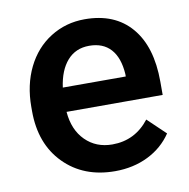

<svg xmlns="http://www.w3.org/2000/svg" viewBox="-67 -604 670 679"><g transform="rotate(-10 268.5 -264.0)"><path d="M293.5 9.8Q180.7 9.8 110.6 -61.3Q40.5 -132.3 40.5 -250.5V-265.1Q40.5 -344.2 71 -406.5Q101.6 -468.8 156.7 -503.4Q211.9 -538.1 279.8 -538.1Q387.7 -538.1 446.5 -469.2Q505.4 -400.4 505.4 -274.4V-226.6H160.2Q165.5 -161.1 203.9 -123Q242.2 -85 300.3 -85Q381.8 -85 433.1 -150.9L497.1 -89.8Q465.3 -42.5 412.4 -16.4Q359.4 9.8 293.5 9.8ZM279.3 -442.9Q230.5 -442.9 200.4 -408.7Q170.4 -374.5 162.1 -313.5H388.2V-322.3Q384.3 -381.8 356.4 -412.4Q328.6 -442.9 279.3 -442.9Z"/></g></svg>

Font: Vazir Medium FD
Style: Medium-FD
Weight: 500
Designer: Saber Rastikerdar
Foundry: Saber Rastikerdar
Version: Version 30.0.0